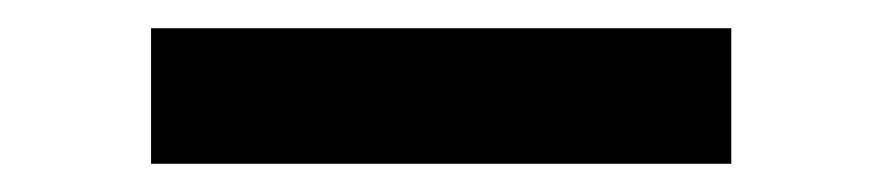

<svg xmlns="http://www.w3.org/2000/svg" viewBox="-20 -430 625 136"><path d="M87 -410V-314H498V-410Z"/></svg>

Font: Poppins Medium
Style: Regular
Weight: 500
Designer: Ninad Kale (Devanagari), Jonny Pinhorn (Latin)
Foundry: Indian Type Foundry
Version: 4.004